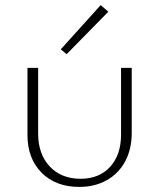

<svg xmlns="http://www.w3.org/2000/svg" viewBox="-20 -729 626 755"><path d="M219 -535 376 -709 406 -683 242 -516ZM88 -198V-462H130V-204Q130 -123 175.5 -74.5Q221 -26 297 -26Q370 -26 413 -73Q456 -120 456 -200V-462H498V-206Q498 -143 472.5 -95Q447 -47 400 -20.5Q353 6 292 6Q199 6 143.5 -50Q88 -106 88 -198Z"/></svg>

Font: Ysabeau SC Light
Style: Regular
Weight: 300
Designer: Christian Thalmann (Catharsis Fonts)
Version: Version 0.003